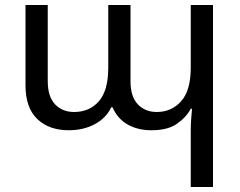

<svg xmlns="http://www.w3.org/2000/svg" viewBox="-20 -512 960 768"><path d="M743 236V11Q743 -12 744.5 -33Q746 -54 748 -77H743Q725 -43 688 -17Q651 9 586 9Q531 9 490.5 -14Q450 -37 430 -83H425Q405 -40 359.5 -15.5Q314 9 255 9Q176 9 129 -36Q82 -81 82 -171V-492H171V-188Q171 -125 200.5 -94.5Q230 -64 276 -64Q338 -64 375.5 -107Q413 -150 413 -241V-492H502V-188Q502 -125 531.5 -94.5Q561 -64 607 -64Q666 -64 704.5 -107Q743 -150 743 -241V-492H832V236Z"/></svg>

Font: Noto Sans Living
Style: Regular
Weight: 400
Designer: Monotype Design Team
Foundry: Monotype Imaging Inc.
Version: Version 2.013; ttfautohint (v1.8.4.7-5d5b)